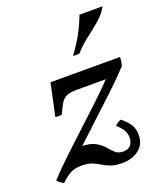

<svg xmlns="http://www.w3.org/2000/svg" viewBox="-157 -778 761 896"><g transform="rotate(-20 224.0 -330.5)"><path d="M-23 0Q22 -48 72.5 -95.5Q123 -143 175 -191Q227 -239 277.5 -286.5Q328 -334 373 -382L448 -397Q403 -349 352.5 -301.5Q302 -254 250.5 -206.5Q199 -159 148.5 -111.5Q98 -64 53 -16ZM295 29Q261 29 239.5 21Q218 13 200.5 2Q183 -9 163 -17Q143 -25 111 -25Q80 -25 58.5 -14.5Q37 -4 8 24Q-9 15 -23 0L138 -110Q184 -110 209 -96.5Q234 -83 249.5 -65Q265 -47 279.5 -33.5Q294 -20 319 -20Q345 -20 356.5 -35.5Q368 -51 368 -71Q368 -95 355.5 -113Q343 -131 327 -144Q338 -156 357 -164Q381 -146 397 -123Q413 -100 412 -65Q411 -21 378 4Q345 29 295 29ZM75 -280 109 -440H454Q454 -418 448 -397L365 -365H209Q178 -365 160.5 -356.5Q143 -348 132 -329.5Q121 -311 107 -280Q90 -277 75 -280ZM459 -690Q440 -656 408 -629Q376 -602 342.5 -576.5Q309 -551 282 -520Q266 -517 250 -520Q285 -567 306.5 -607Q328 -647 344 -690Z"/></g></svg>

Font: Poltawski Nowy
Style: Italic
Weight: 400
Italic angle: -12°
Designer: Adam Pótawski, Mateusz Machalski, Borys Kosmynka, Ania Wieluska
Foundry: Capitalics.wtf
Version: Version 1.001;gftools[0.9.25]